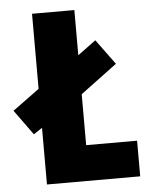

<svg xmlns="http://www.w3.org/2000/svg" viewBox="-75 -757 627 800"><g transform="rotate(-5 238.5 -357.0)"><path d="M89 0V-237L53 -213L-23 -318L89 -400V-714H266V-525L342 -581L419 -476L266 -362V-149H479V0Z"/></g></svg>

Font: Noto Sans Lao Looped Condensed Black
Style: Regular
Weight: 900
Width: 3
Designer: Mark Frömberg, Ben Mitchell
Foundry: The Fontpad Ltd
Version: Version 1.002; ttfautohint (v1.8.4.7-5d5b)